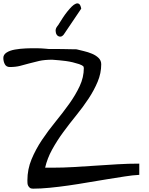

<svg xmlns="http://www.w3.org/2000/svg" viewBox="-20 -1133 897 1153"><path d="M144.5 -49.8Q144.5 -116.2 169.4 -176.3Q194.3 -236.3 231.9 -292.5Q269.5 -348.6 313.5 -402.3Q357.4 -456.1 395.5 -509.3Q433.6 -562.5 458.5 -615.7Q483.4 -668.9 483.4 -724.6Q483.4 -724.6 482.9 -726.1Q482.4 -727.5 482.4 -729.5Q481.4 -731.4 481.4 -733.4Q472.7 -742.2 455.1 -748Q437.5 -753.9 417 -758.8Q396.5 -763.7 375 -766.6Q353.5 -769.5 335.4 -771Q317.4 -772.5 305.7 -773.4Q293.9 -774.4 293.9 -774.4Q248 -774.4 215.3 -767.1Q182.6 -759.8 154.8 -752Q127 -744.1 100.1 -737.3Q73.2 -730.5 39.1 -730.5Q17.6 -730.5 8.8 -747.6Q0 -764.6 0 -785.2Q0 -804.7 19.5 -817.4Q39.1 -830.1 69.8 -835.4Q100.6 -840.8 135.7 -842.3Q170.9 -843.8 200.7 -843.3Q230.5 -842.8 250.5 -840.8Q270.5 -838.9 271.5 -838.9Q281.2 -838.9 305.2 -838.9Q329.1 -838.9 355.5 -838.4Q381.8 -837.9 405.8 -837.4Q429.7 -836.9 439.5 -836.9Q458 -832 483.4 -826.2Q508.8 -820.3 532.2 -810.5Q555.7 -800.8 571.8 -785.2Q587.9 -769.5 587.9 -747.1Q587.9 -693.4 566.4 -642.1Q544.9 -590.8 511.7 -540.5Q478.5 -490.2 438 -440.4Q397.5 -390.6 359.9 -339.4Q322.3 -288.1 293 -234.9Q263.7 -181.6 251 -126H293.9Q359.4 -126 424.3 -129.9Q489.3 -133.8 554.7 -138.2Q620.1 -142.6 685.5 -146.5Q751 -150.4 816.4 -150.4V-83Q777.3 -81.1 728 -73.2Q678.7 -65.4 623 -56.6Q567.4 -47.9 508.3 -37.6Q449.2 -27.3 391.1 -19Q333 -10.7 278.3 -5.4Q223.6 0 178.7 0Q166 0 159.7 -4.9Q153.3 -9.8 149.4 -17.1Q145.5 -24.4 145 -33.2Q144.5 -42 144.5 -49.8ZM467.8 -1081.1 362.3 -924.8Q350.6 -911.1 338.9 -913.1Q327.1 -915 320.8 -924.3Q314.5 -933.6 314 -947.8Q313.5 -961.9 324.2 -975.6Q327.1 -978.5 330.6 -983.9Q334 -989.3 335 -991.2Q344.7 -1006.8 357.4 -1026.4Q370.1 -1045.9 383.8 -1063Q397.5 -1080.1 410.6 -1093.3Q423.8 -1106.4 435.5 -1110.8Q447.3 -1115.2 455.6 -1108.9Q463.9 -1102.5 467.8 -1081.1Z"/></svg>

Font: Gloria Hallelujah
Style: Regular
Weight: 400
Designer: Kimberly Geswein
Foundry: Kimberly Geswein
Version: Version 1.004 2010